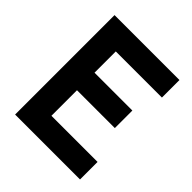

<svg xmlns="http://www.w3.org/2000/svg" viewBox="-196 -851 983 983"><g transform="rotate(45 295.0 -360.0)"><path d="M540 0V-127H206V-312H480V-439H206V-593H540V-720H70V0Z"/></g></svg>

Font: Manrope ExtraBold
Style: Regular
Weight: 800
Designer: Mikhail Sharanda
Foundry: Mikhail Sharanda
Version: Version 4.505